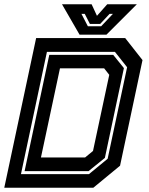

<svg xmlns="http://www.w3.org/2000/svg" viewBox="-32 -878 696 898"><path d="M-12 0 137 -700H553.5L634.5 -597L529.5 -103L404.5 0ZM159.5 -141.5H366L403 -172L479 -528L455 -558.5H248.5ZM66 -63.5H384L471.5 -135.5L562.5 -563.5L505.5 -635.5H187.5ZM83 -77.5 198.5 -621.5H497.5L547.5 -559.5L458.5 -139.5L382 -77.5ZM340 -716 258 -858H396.5L421.5 -804L469.5 -858H608L466 -716ZM379 -755H441L496 -813H480.5L436.5 -766H388.5L364.5 -813H349Z"/></svg>

Font: Tourney Thin
Style: Bold Italic
Weight: 700
Italic angle: -12°
Version: Version 1.015